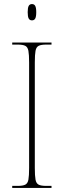

<svg xmlns="http://www.w3.org/2000/svg" viewBox="-20 -923 315 943"><path d="M40 0V-10H67Q92 -10 104 -16Q116 -22 119.5 -40.5Q123 -59 123 -98V-616Q123 -655 119.5 -673.5Q116 -692 104 -698Q92 -704 67 -704H40V-714H233V-704H207Q182 -704 170 -698Q158 -692 154.5 -673.5Q151 -655 151 -616V-98Q151 -59 154.5 -40.5Q158 -22 170 -16Q182 -10 207 -10H233V0ZM137 -823Q126 -823 121 -832Q116 -841 116 -863Q116 -885 121 -894Q126 -903 137 -903Q148 -903 153 -894Q158 -885 158 -863Q158 -841 153 -832Q148 -823 137 -823Z"/></svg>

Font: Noto Serif Display Condensed Thin
Style: Regular
Weight: 100
Width: 3
Designer: Monotype Design Team
Foundry: Monotype Imaging Inc.
Version: Version 2.009